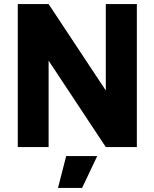

<svg xmlns="http://www.w3.org/2000/svg" viewBox="-20 -720 756 940"><path d="M264 200H382L456 44H304ZM67 -700V0H218V-423L498 0H650V-700H498V-277L218 -700Z"/></svg>

Font: Unageo
Style: ExtraBold
Weight: 800
Designer: Richard Sepsi
Foundry: Richard Sepsi
Version: Version 2.000